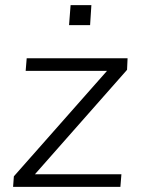

<svg xmlns="http://www.w3.org/2000/svg" viewBox="-20 -728 555 748"><path d="M31 0 34 -41 427 -486 442 -452H80L84 -501H477L475 -456L86 -15L72 -49H453L449 0ZM255 -708H336L331 -630H249Z"/></svg>

Font: Muli Light
Style: Italic
Weight: 300
Italic angle: -4.541°
Designer: Vernon Adams
Foundry: Vernon Adams
Version: Version 2.100; ttfautohint (v1.8.1.43-b0c9)